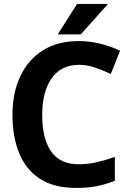

<svg xmlns="http://www.w3.org/2000/svg" viewBox="-20 -925 649 955"><path d="M454.1 -588.4Q413.1 -602.5 373 -602.5Q283.7 -602.5 236.8 -535.2Q189.9 -468.8 189.9 -353.5Q189.9 -237.3 233.4 -172.9Q277.3 -107.9 373 -107.9Q416.5 -107.9 461.4 -118.2Q502.9 -127.4 551.3 -144.5V-25.9Q505.9 -7.8 461.4 1Q438.5 5.4 413.1 7.6Q387.7 9.8 359.4 9.8Q249.5 9.8 179.4 -35.2Q109.4 -80.1 75.7 -162.1Q42 -244.6 42 -354.5Q42 -462.4 80.6 -544.9Q119.1 -627.4 192.6 -674.1Q266.1 -720.7 373 -720.7Q425.8 -720.7 479 -707.5Q530.3 -694.8 577.1 -672.9L531.2 -557.1Q492.7 -575.2 454.1 -588.4ZM363.3 -905.3H517.1L381.8 -753.9H267.1Z"/></svg>

Font: MAUL Bold
Style: Bold
Weight: 700
Designer: MAUL
Version: Version 1.0; 2020; ttfautohint (v1.8.3)